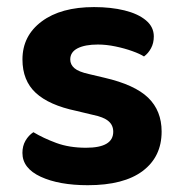

<svg xmlns="http://www.w3.org/2000/svg" viewBox="-20 -513 517 548"><path d="M441.3 -137.5Q441.3 -65.6 387.3 -25Q333.4 15.6 230.5 15.6Q148.6 15.6 96.3 -8.5Q44 -32.7 44 -76.5Q44 -96.4 52.8 -111.6Q61.6 -126.7 75.3 -135.7Q103.6 -118.7 140.6 -105Q177.6 -91.3 225.6 -91.3Q303.2 -91.3 303.2 -136.9Q303.2 -156 289.3 -167.5Q275.4 -179.1 245.4 -185.1L197.4 -196.6Q119.9 -212.9 82 -248Q44.1 -283.1 44.1 -343.3Q44.1 -410.9 99 -451.8Q153.8 -492.8 248.4 -492.8Q296.8 -492.8 335.4 -483.3Q374 -473.8 396.5 -455Q419 -436.2 419 -409Q419 -390 411.1 -375.4Q403.3 -360.8 391 -351.8Q379.7 -359.2 357.9 -367Q336.1 -374.9 309.7 -380.4Q283.4 -385.9 259.4 -385.9Q222.6 -385.9 201.6 -375.2Q180.5 -364.4 180.5 -343.3Q180.5 -328.6 192.4 -318.4Q204.2 -308.1 234.3 -301.5L278.2 -291.1Q364.7 -271.1 403 -234Q441.3 -196.8 441.3 -137.5Z"/></svg>

Font: Baloo Tammudu 2
Style: Regular
Weight: 400
Designer: Maithili Shingre, Omkar Shende and Ek Type
Foundry: Ek Type
Version: Version 1.700